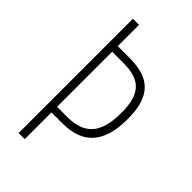

<svg xmlns="http://www.w3.org/2000/svg" viewBox="-221 -781 848 848"><g transform="rotate(45 202.5 -357.0)"><path d="M374 -385C374 -526 315 -581 190 -581H115V-714H77V0H115V-167H183C316 -167 374 -241 374 -385ZM178 -202H115V-546H186C293 -546 335 -500 335 -384C335 -263 292 -202 178 -202Z"/></g></svg>

Font: Noto Sans Georgian ExtraCondensed ExtraLight
Style: Regular
Weight: 200
Width: 2
Designer: Monotype Design Team, Akaki Razmadze
Foundry: Google LLC
Version: Version 2.005